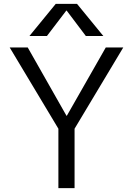

<svg xmlns="http://www.w3.org/2000/svg" viewBox="-20 -977 689 997"><path d="M529.3 -730.5H620.1L367.2 -308.6V0H283.2V-308.6L30.3 -730.5H124L325.2 -376H327.1ZM516.6 -790H425.8L326.2 -921.9H324.2L223.6 -790H132.8L269.5 -957H379.9Z"/></svg>

Font: Gen Shin Gothic Normal
Style: Regular
Weight: 300
Designer: [Source Han Sans]
Ryoko NISHIZUKA  (kana & ideographs); Paul D. Hunt (Latin, Greek & Cyrillic); Wenlong ZHANG  (bopomofo
Version: Version 1.002.20150607